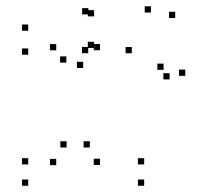

<svg xmlns="http://www.w3.org/2000/svg" viewBox="-20 -586 660 616"><path d="M442.5 10V-10H422.5V10ZM442.5 -58.5V-78.5H422.5V-58.5ZM268.2 -112.8V-132.8H248.2V-112.8ZM300.8 -56.7V-76.7H280.8V-56.7ZM300.8 -424.9V-444.9H280.8V-424.9ZM281.8 -431.9V-451.9H261.8V-431.9ZM281.8 -533.5V-553.5H261.8V-533.5ZM263.5 -539.9V-559.9H243.5V-539.9ZM70.5 -487.4V-507.4H50.5V-487.4ZM70.5 -410.5V-430.5H50.5V-410.5ZM192.8 -385.1V-405.1H172.8V-385.1ZM160.4 -424.6V-444.6H140.4V-424.6ZM160.4 -56.2V-76.2H140.4V-56.2ZM193.6 -112.8V-132.8H173.6V-112.8ZM70.5 -58.5V-78.5H50.5V-58.5ZM70.5 10V-10H50.5V10ZM574.3 -342.7V-362.7H554.3V-342.7ZM542.2 -528.2V-548.2H522.2V-528.2ZM464.3 -545.8V-565.8H444.3V-545.8ZM263 -415.3V-435.3H243V-415.3ZM246.8 -367.8V-387.8H226.8V-367.8ZM402.9 -415.2V-435.2H382.9V-415.2ZM504.8 -361.9V-381.9H484.8V-361.9ZM524.2 -331.2V-351.2H504.2V-331.2Z"/></svg>

Font: Monaspace Xenon Dots Var
Style: Regular
Weight: 400
Designer: Riley Cran and the Lettermatic Team
Version: Version 1.100 (Monaspace Xenon Dots)